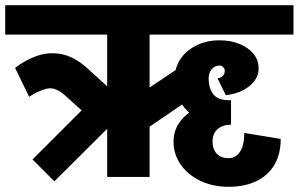

<svg xmlns="http://www.w3.org/2000/svg" viewBox="-45 -680 1148 738"><path d="M471 -153V-304L681 -445V-296ZM833 38Q773 38 725 15Q677 -8 649.5 -47.5Q622 -87 622 -136H772Q772 -106 788.5 -89Q805 -72 833 -72ZM833 38V-72Q862 -72 878 -97.5Q894 -123 894 -169L1034 -146Q1034 -88 1010 -47Q986 -6 941 16Q896 38 833 38ZM622 -136Q622 -182 651 -217.5Q680 -253 730 -274Q780 -295 843 -295V-201Q809 -200 790.5 -183Q772 -166 772 -136ZM833 -201Q769 -201 722.5 -222Q676 -243 651.5 -283.5Q627 -324 627 -380H757Q757 -340 775 -317.5Q793 -295 833 -295ZM627 -380Q627 -422 649.5 -454.5Q672 -487 711 -506Q750 -525 799 -525V-428Q781 -428 769 -414Q757 -400 757 -380ZM819 -408Q819 -416 813 -422Q807 -428 799 -428V-525Q842 -525 876 -511Q910 -497 929.5 -473Q949 -449 949 -418ZM582 -547V-660H1083V-547ZM823 -314 791 -379Q805 -381 812 -389Q819 -397 819 -408L949 -418Q950 -393 934.5 -371Q919 -349 891 -334Q863 -319 823 -314ZM164 17 80 -67 364 -351 362 -180ZM204 -314Q167 -347 134.5 -339Q102 -331 67 -308L13 -419Q53 -450 98 -465.5Q143 -481 191 -472Q239 -463 288 -420ZM358 -176 204 -314 288 -420 453 -270ZM-25 -547V-660H316V-547ZM367 0V-645H530V0ZM277 -547V-660H621V-547Z"/></svg>

Font: Akshar Light
Style: Regular
Weight: 300
Designer: Tall Chai
Foundry: Tall Chai
Version: Version 1.100